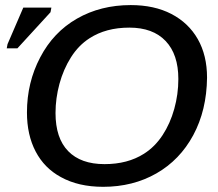

<svg xmlns="http://www.w3.org/2000/svg" viewBox="-20 -718 851 748"><path d="M489.3 -698.2Q581.1 -698.2 647.7 -663.6Q714.4 -628.9 750.5 -565.7Q786.6 -502.4 786.6 -415.5Q785.2 -288.6 732.9 -191.4Q680.7 -94.7 589.4 -42.5Q498 9.8 381.8 9.8Q285.2 9.8 216.8 -28.3Q152.8 -63 118.9 -127.7Q85 -192.4 85 -279.8Q85 -396.5 136.7 -494.6Q188 -592.8 280 -645.5Q372.1 -698.2 489.3 -698.2ZM483.9 -610.4Q392.6 -610.4 328.6 -568.8Q286.1 -541.5 256.6 -494.9Q227.1 -448.2 211.7 -391.6Q196.3 -335 196.3 -277.8Q196.3 -179.7 245.6 -129.2Q294.9 -78.6 387.2 -78.6Q477.5 -78.6 541 -119.1Q583.5 -146 613.3 -191.4Q643.1 -236.8 658.9 -293.7Q674.8 -350.6 674.8 -410.2Q674.8 -506.3 625.2 -558.3Q575.7 -610.4 483.9 -610.4ZM176.8 -670.4 47.9 -529.8H6.3L9.3 -545.9L70.8 -688.5H180.2Z"/></svg>

Font: Arimo Medium
Style: Italic
Weight: 500
Italic angle: -12°
Designer: Steve Matteson
Foundry: Monotype Imaging Inc.
Version: Version 1.33